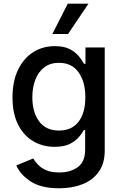

<svg xmlns="http://www.w3.org/2000/svg" viewBox="-20 -802 657 1038"><path d="M300.1 215.9Q202.4 215.9 146.1 179.2Q89.8 142.4 68.2 92.3L159.4 54.7Q169 70.3 185.2 87.9Q201.3 105.5 229.2 117.9Q257.1 130.3 301.1 130.3Q361.5 130.3 400.9 101.2Q440.3 72.1 440.3 7.8V-99.4H433.6Q424 -82 406.2 -60.7Q388.5 -39.4 357.1 -23.8Q325.6 -8.2 275.6 -8.2Q211.3 -8.2 159.6 -38.5Q108 -68.9 77.8 -128.4Q47.6 -187.9 47.6 -274.9Q47.6 -361.9 77.2 -424Q106.9 -486.2 158.7 -519.4Q210.6 -552.6 276.3 -552.6Q327.1 -552.6 358.5 -535.7Q389.9 -518.8 407.5 -496.4Q425.1 -474.1 434.3 -457H442.1V-545.5H546.2V12.1Q546.2 82 513.5 127.3Q480.8 172.6 425.2 194.2Q369.7 215.9 300.1 215.9ZM299 -96.2Q367.9 -96.2 404.7 -144Q441.4 -191.8 441.4 -276.3Q441.4 -359 405 -410.7Q368.6 -462.4 299 -462.4Q251.1 -462.4 219.1 -437.7Q187.1 -413 171 -370.9Q154.8 -328.8 154.8 -276.3Q154.8 -196 191.4 -146.1Q228 -96.2 299 -96.2ZM348 -618.3H263.1L346.2 -782H458.1Z"/></svg>

Font: Linik Sans Medium
Style: Regular
Weight: 500
Designer: Rasmus Andersson (font), Cristiano Sobral (main changes)
Foundry: rsms
Version: Version 3.018;June 1, 2022;FontCreator 14.0.0.2814 64-bit; t